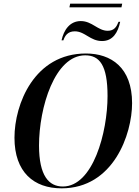

<svg xmlns="http://www.w3.org/2000/svg" viewBox="-20 -1017 761 1048"><path d="M359 -977H643L647 -997H363ZM316 -797H326C334 -821 349 -846 388 -846C444 -846 472 -793 537 -793C597 -793 624 -841 636 -898H627C617 -872 604 -849 568 -849C514 -849 483 -902 421 -902C361 -902 328 -853 316 -797ZM316 11C599 11 701 -284 701 -454C701 -648 587 -725 449 -725C168 -725 59 -450 59 -265C59 -77 165 11 316 11ZM323 1C247 1 193 -57 193 -223C193 -430 279 -715 445 -715C523 -715 567 -662 567 -493C567 -295 488 1 323 1Z"/></svg>

Font: Noto Serif Display SemiCondensed SemiBold
Style: Italic
Weight: 600
Width: 4
Italic angle: -12°
Designer: Monotype Design Team
Foundry: Monotype Imaging Inc.
Version: Version 2.009